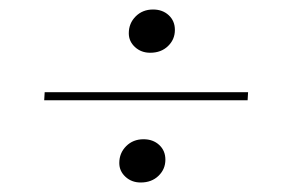

<svg xmlns="http://www.w3.org/2000/svg" viewBox="-20 -506 622 404"><path d="M296 -395Q277 -395 264 -407Q251 -419 251 -436Q251 -457 265.5 -471.5Q280 -486 302 -486Q322 -486 335 -474Q348 -462 348 -443Q348 -423 333.5 -409Q319 -395 296 -395ZM73 -295 74 -312H502L501 -295ZM276 -122Q257 -122 244 -134Q231 -146 231 -163Q231 -184 245.5 -198.5Q260 -213 282 -213Q302 -213 315 -201Q328 -189 328 -170Q328 -150 313.5 -136Q299 -122 276 -122Z"/></svg>

Font: Display Extralight
Style: Italic
Weight: 200
Italic angle: -2°
Designer: Latin by Veronika Burian and Jose Scaglione. Greek by Irene Vlachou. Cyrillic by Vera Evstafieva
Foundry: TypeTogether
Version: Version 3.002